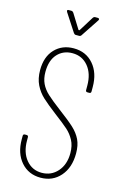

<svg xmlns="http://www.w3.org/2000/svg" viewBox="-135 -960 670 1029"><g transform="rotate(15 200.0 -445.5)"><path d="M49 -165V-184Q49 -194 59 -194H68Q78 -194 78 -184V-166Q78 -100 111.5 -59.5Q145 -19 198 -19Q251 -19 285.5 -58Q320 -97 320 -160Q320 -202 304 -231.5Q288 -261 264.5 -282Q241 -303 188 -343Q137 -382 109.5 -407.5Q82 -433 65 -467.5Q48 -502 48 -549Q48 -623 88.5 -665.5Q129 -708 193 -708Q261 -708 302.5 -660Q344 -612 344 -534V-509Q344 -499 334 -499H324Q314 -499 314 -509V-533Q314 -600 280.5 -640.5Q247 -681 193 -681Q142 -681 110 -646Q78 -611 78 -547Q78 -510 91 -482.5Q104 -455 129.5 -431.5Q155 -408 204 -371Q263 -327 291.5 -300.5Q320 -274 335 -243Q350 -212 350 -167Q350 -88 308 -40Q266 8 199 8Q132 8 90.5 -39.5Q49 -87 49 -165ZM105 -893Q105 -899 113 -899H128Q135 -899 140 -892L191 -810Q192 -809 194 -809Q196 -809 197 -810L248 -892Q253 -899 260 -899H274Q280 -899 282 -895.5Q284 -892 281 -887L214 -786Q210 -780 202 -780H184Q177 -780 172 -787L107 -887Q105 -891 105 -893Z"/></g></svg>

Font: Barlow Condensed Thin
Style: Regular
Weight: 250
Width: 3
Designer: Jeremy Tribby
Foundry: Tribby Type
Version: Version 1.408